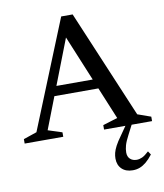

<svg xmlns="http://www.w3.org/2000/svg" viewBox="-105 -765 943 1105"><g transform="rotate(-10 366.0 -212.0)"><path d="M182 -239V-295H520V-239ZM661.5 -53.5 739 -26V0H458.5V-26L544.5 -52.5L320 -595.5H348.5L138 -52.5L220 -26V0H-5.5V-26L72.5 -52.5L328.5 -684H395.5ZM592 53.5Q573.5 88.5 567.2 110.8Q561 133 561 152Q561 177 575.8 190.5Q590.5 204 614 204Q629.5 204 646 196.5Q662.5 189 685.5 167.5L699 188Q679 214 660.2 229.5Q641.5 245 622.5 252.2Q603.5 259.5 581.5 259.5Q541 259.5 517.5 236.8Q494 214 494 176Q494 159.5 498.2 142.5Q502.5 125.5 514 103.5Q525.5 81.5 547.5 51.5L600 -24H632Z"/></g></svg>

Font: Newsreader 16pt 16pt Medium
Style: Regular
Weight: 500
Version: Version 1.003